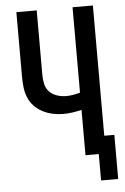

<svg xmlns="http://www.w3.org/2000/svg" viewBox="-58 -777 617 950"><g transform="rotate(-5 250.0 -302.0)"><path d="M405 131V0H339V-225Q317 -220 294 -216.5Q271 -213 248 -213Q222 -213 196 -218.5Q170 -224 146.5 -236Q123 -248 104.5 -267Q86 -286 76 -310.5Q66 -335 63 -361Q60 -387 60 -413V-735H161V-413Q161 -391 166 -368.5Q171 -346 187 -330Q203 -314 225 -307Q247 -300 270 -300Q287 -300 304.5 -303Q322 -306 339 -311V-735H440V-88H490V131Z"/></g></svg>

Font: Zed Sans Semibold
Style: Regular
Weight: 600
Designer: Belleve Invis
Foundry: Belleve Invis
Version: Version 1.0.0; ttfautohint (v1.8.4)